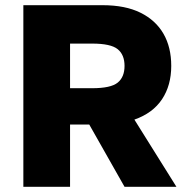

<svg xmlns="http://www.w3.org/2000/svg" viewBox="-20 -720 735 740"><path d="M70 0V-700H375Q463 -700 521.5 -671Q580 -642 610 -590Q640 -538 640 -466Q640 -391 604.5 -337.5Q569 -284 498 -259L660 0H460L324 -240H250V0ZM250 -380H335Q407 -380 433.5 -401.5Q460 -423 460 -466Q460 -509 433.5 -530.5Q407 -552 335 -552H250Z"/></svg>

Font: Golos Text
Style: Bold
Weight: 700
Designer: A.Korolkova, Vitaly Kuzmin
Foundry: ParaType Ltd
Version: Version 2.004